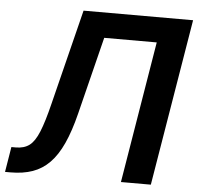

<svg xmlns="http://www.w3.org/2000/svg" viewBox="-58 -781 860 834"><g transform="rotate(5 372.0 -364.0)"><path d="M-5.9 0 12.2 -109.9H31.7Q67.4 -109.9 90.6 -127.2Q113.8 -144.5 131.8 -188.7Q149.9 -232.9 169.4 -312.5L272.9 -727.5H750.5L629.9 0H499.5L601.6 -617.7H372.6L288.6 -280.8Q269 -202.1 244.4 -148.2Q219.7 -94.2 187.7 -61.8Q155.8 -29.3 114 -14.6Q72.3 0 18.6 0Z"/></g></svg>

Font: Inter 16pt SemiBold
Style: Italic
Weight: 600
Italic angle: -9.3988°
Version: Version 4.001;git-66647c0bb